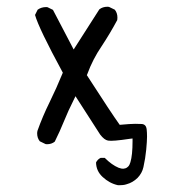

<svg xmlns="http://www.w3.org/2000/svg" viewBox="-20 -436 540 570"><path d="M278.8 32.7Q269.5 37.1 265.1 46.4Q265.6 71.8 284.7 89.4Q305.2 108.4 330.1 113.8Q333 113.8 336.4 113.8Q339.8 113.8 345.2 113.3Q350.6 112.8 356.4 110.8Q374 106 388.2 92.3Q401.9 78.1 405.8 60.1Q411.6 34.2 414.1 8.3Q416.5 -17.6 416.5 -30.3Q416.5 -43 415.5 -51.3Q414.6 -59.6 410.9 -63.5Q407.2 -67.4 400.9 -67.9Q394.5 -68.4 381.1 -68.4Q367.7 -68.4 335.4 -65.4Q311.5 -98.6 237.8 -212.9L239.3 -216.3Q255.4 -260.3 281.7 -298.8Q306.6 -336.4 328.1 -376.5Q328.6 -380.4 328.6 -383.8Q328.6 -397.5 320.8 -407.2L303.7 -415.5Q301.3 -416 299.3 -416Q284.7 -416 274.9 -408.2L198.7 -289.1L137.2 -406.7L121.1 -414.6Q119.1 -415 117.2 -415Q102.5 -415 91.8 -407.2L84 -391.6Q95.2 -351.6 166.5 -220.2Q147.5 -173.8 127 -132.1Q106.4 -90.3 91.3 -47.9Q90.3 -43.9 90.3 -40Q90.3 -26.4 98.1 -16.6L115.2 -8.3Q117.2 -7.8 119.1 -7.8Q133.3 -7.8 142.6 -15.6Q157.7 -45.9 170.2 -76.7Q182.6 -107.4 198.7 -139.2L204.1 -150.4L277.3 -36.6Q289.6 -20.5 300.8 -18.6Q313.5 -16.1 365.2 -23.9L373.5 -24.9V-16.6Q373.5 24.4 367.2 45.4Q364.7 54.2 360.6 58.3Q356.4 62.5 352.3 63.7Q348.1 64.9 345.9 64.9Q343.8 64.9 340.6 64.5Q337.4 64 332 62Q312 53.7 291 32.7Z"/></svg>

Font: Bakudai
Style: ExtraLight
Weight: 200
Version: Version 1.48